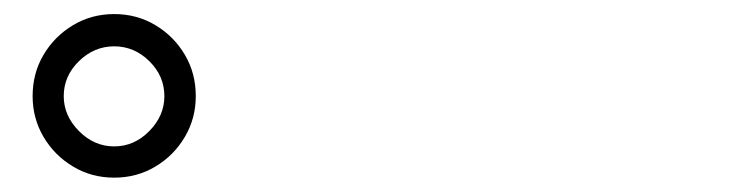

<svg xmlns="http://www.w3.org/2000/svg" viewBox="-20 -842 1040 269"><path d="M25.7 -707.3Q25.7 -739.4 41 -765.2Q56.3 -791.1 82.3 -806.7Q108.2 -822.3 140 -822.3Q171.8 -822.3 197.8 -806.7Q223.8 -791.1 239 -765.2Q254.3 -739.4 254.3 -707.3Q254.3 -676.2 239 -650.2Q223.8 -624.3 197.8 -608.7Q171.8 -593.1 140 -593.1Q108.2 -593.1 82.3 -608.7Q56.3 -624.3 41 -650.2Q25.7 -676.2 25.7 -707.3ZM69.3 -707.3Q69.3 -679.9 90.6 -658.4Q111.9 -636.9 140 -636.9Q168.1 -636.9 189.2 -658.4Q210.3 -679.9 210.3 -707.3Q210.3 -735.5 189.2 -756.3Q168.1 -777.1 140 -777.1Q111.9 -777.1 90.6 -756.3Q69.3 -735.5 69.3 -707.3Z"/></svg>

Font: Noto Sans TC Thin
Style: Regular
Weight: 100
Designer: Ryoko NISHIZUKA 西塚涼子 (kana, bopomofo & ideographs); Paul D. Hunt (Latin, Greek & Cyrillic); Sandoll Communications 산돌커뮤니
Foundry: Adobe
Version: Version 2.004-H2;hotconv 1.0.118;makeotfexe 2.5.65603